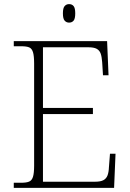

<svg xmlns="http://www.w3.org/2000/svg" viewBox="-20 -914 633 934"><path d="M47 0V-25H84Q108 -25 121.5 -30.5Q135 -36 140.5 -54Q146 -72 146 -108V-605Q146 -642 140.5 -660Q135 -678 122 -683.5Q109 -689 84 -689H47V-714H501L508 -548H481L477 -612Q475 -639 469.5 -654Q464 -669 450.5 -676.5Q437 -684 410 -684H189V-389H432V-359H189V-30H442Q469 -30 483 -37.5Q497 -45 503 -60.5Q509 -76 510 -102L515 -166H542L535 0ZM316 -804Q303 -804 294.5 -813.5Q286 -823 286 -849Q286 -875 294.5 -884.5Q303 -894 316 -894Q330 -894 338 -884.5Q346 -875 346 -849Q346 -823 338 -813.5Q330 -804 316 -804Z"/></svg>

Font: Noto Serif Bengali ExtraLight
Style: Regular
Weight: 250
Version: Version 2.003